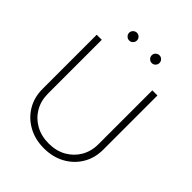

<svg xmlns="http://www.w3.org/2000/svg" viewBox="-253 -1055 1203 1203"><g transform="rotate(45 349.0 -453.0)"><path d="M349.1 9.8Q271 9.8 210.2 -23.7Q149.4 -57.1 114.7 -115.2Q80.1 -173.3 80.1 -247.6V-727.5H125V-250Q125 -187.5 153.6 -138.4Q182.1 -89.4 232.7 -61Q283.2 -32.7 349.1 -32.7Q415 -32.7 465.3 -61Q515.6 -89.4 544.2 -138.4Q572.8 -187.5 572.8 -250V-727.5H618.2V-247.6Q618.2 -173.3 583.5 -115.2Q548.8 -57.1 488 -23.7Q427.2 9.8 349.1 9.8ZM449.2 -845.7Q435.1 -845.7 424.8 -856Q414.6 -866.2 414.6 -880.4Q414.6 -894.5 424.8 -904.5Q435.1 -914.6 449.2 -914.6Q463.4 -914.6 473.4 -904.5Q483.4 -894.5 483.4 -880.4Q483.4 -866.2 473.4 -856Q463.4 -845.7 449.2 -845.7ZM249.5 -845.7Q235.4 -845.7 225.1 -856Q214.8 -866.2 214.8 -880.4Q214.8 -894.5 225.1 -904.5Q235.4 -914.6 249.5 -914.6Q263.7 -914.6 273.7 -904.5Q283.7 -894.5 283.7 -880.4Q283.7 -866.2 273.7 -856Q263.7 -845.7 249.5 -845.7Z"/></g></svg>

Font: Inter 24pt ExtraLight
Style: Regular
Weight: 250
Designer: Rasmus Andersson
Foundry: rsms
Version: Version 4.001;git-66647c0bb